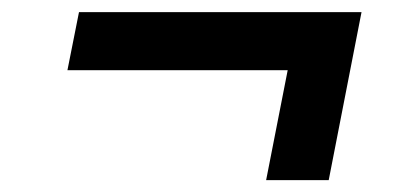

<svg xmlns="http://www.w3.org/2000/svg" viewBox="-20 -445 660 316"><path d="M91 -329.5H453.5L418 -148.5H521L575 -425H110Z"/></svg>

Font: Monaspace Krypton Medium
Style: Italic
Weight: 500
Italic angle: -11°
Designer: Riley Cran & the Lettermatic Team
Foundry: Lettermatic
Version: Version 1.101 (Monaspace Krypton)